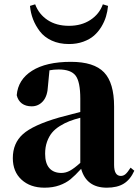

<svg xmlns="http://www.w3.org/2000/svg" viewBox="-20 -848 639 885"><path d="M454.1 -828.1 478 -820.8Q475.6 -795.4 468.5 -771.7Q461.4 -748 447.3 -724.6Q433.1 -701.2 413.3 -683.8Q393.6 -666.5 363.8 -655.8Q334 -645 297.9 -645Q252.9 -645 218.5 -660.9Q184.1 -676.8 163.8 -703.4Q143.6 -730 132.3 -759.3Q121.1 -788.6 118.2 -820.8L142.1 -828.1Q159.2 -782.2 199.5 -755.6Q239.7 -729 297.9 -729Q355.5 -729 396.7 -756.1Q438 -783.2 454.1 -828.1ZM582 -75.2 599.1 -61Q580.6 -20 550.5 -1.5Q520.5 17.1 472.2 17.1Q378.4 17.1 354 -69.8Q325.7 -38.6 304.7 -21.5Q283.7 -4.4 253.7 6.3Q223.6 17.1 185.1 17.1Q119.6 17.1 79.3 -19.8Q39.1 -56.6 39.1 -119.1Q39.1 -188 85.7 -229.7Q132.3 -271.5 252 -306.2Q295.9 -318.4 350.1 -332V-393.1Q350.1 -470.7 328.6 -499.3Q307.1 -527.8 250 -527.8Q228 -527.8 208 -523.9L201.2 -453.1Q199.2 -405.3 178.2 -381.6Q157.2 -357.9 126 -357.9Q98.6 -357.9 80.8 -371.1Q63 -384.3 57.1 -409.2Q63 -481 127.9 -522Q192.9 -563 307.1 -563Q413.1 -563 459.5 -514.6Q505.9 -466.3 505.9 -356.9V-87.9Q505.9 -37.1 537.1 -37.1Q548.8 -37.1 558.3 -45.2Q567.9 -53.2 582 -75.2ZM350.1 -97.2V-305.2Q321.8 -297.9 299.8 -289.3Q277.8 -280.8 255.9 -267.1Q233.9 -253.4 219.7 -236.3Q205.6 -219.2 196.8 -194.6Q188 -169.9 188 -139.2Q188 -95.2 207.5 -73Q227.1 -50.8 263.2 -50.8Q283.2 -50.8 302.5 -61.3Q321.8 -71.8 350.1 -97.2Z"/></svg>

Font: Noto Serif JP Black
Style: Regular
Weight: 900
Designer: Ryoko NISHIZUKA  (kana & ideographs); Frank Grießhammer (Latin, Greek & Cyrillic); Wenlong ZHANG  (bopomofo); Sandoll Co
Foundry: Adobe Systems Incorporated
Version: Version 1.001;PS 1.001;hotconv 16.6.54;makeotf.lib2.5.65590